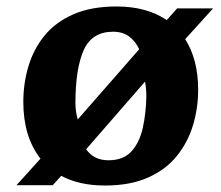

<svg xmlns="http://www.w3.org/2000/svg" viewBox="-20 -558 682 593"><path d="M31 14 105 -68Q52 -136 52 -243Q52 -301 68 -354Q84 -407 118 -448.5Q152 -490 207 -514Q262 -538 340 -538Q433 -538 495 -496L527 -532H638L552 -437Q592 -374 592 -281Q592 -224 576 -171Q560 -118 526 -76Q492 -34 437 -9.5Q382 15 304 15Q225 15 169 -15L143 14ZM220 -189 410 -406Q398 -431 378.5 -445.5Q359 -460 329 -460Q264 -460 238.5 -403Q213 -346 213 -240Q213 -225 215 -212.5Q217 -200 220 -189ZM315 -63Q361 -63 386 -90.5Q411 -118 421 -163Q431 -208 432 -260Q432 -284 428 -306L246 -97Q270 -63 315 -63Z"/></svg>

Font: Literata 7pt
Style: Bold Italic
Weight: 700
Italic angle: -2°
Designer: Latin by Veronika Burian and Jose Scaglione. Greek by Irene Vlachou. Cyrillic by Vera Evstafieva
Foundry: TypeTogether
Version: Version 3.002